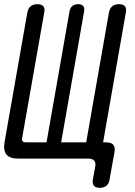

<svg xmlns="http://www.w3.org/2000/svg" viewBox="-28 -760 648 920"><path d="M450 140Q430 140 422 130Q414 120 417 100L428 40Q432 20 423.5 10Q415 0 395 0H60Q19 0 3 -19.5Q-13 -39 -6 -80L103 -700Q107 -720 119 -730Q131 -740 151 -740Q171 -740 179.5 -730Q188 -720 184 -700L78 -98Q76 -88 80.5 -83Q85 -78 95 -78H195L305 -705Q308 -722 318.5 -731Q329 -740 346 -740Q363 -740 370.5 -731Q378 -722 375 -705L265 -78H385L494 -700Q498 -720 510 -730Q522 -740 542 -740Q562 -740 570.5 -730Q579 -720 575 -700L466 -78H479Q505 -78 515 -66Q525 -54 520 -28L497 100Q494 120 482 130Q470 140 450 140Z"/></svg>

Font: Maple Mono Normal NL
Style: Italic
Weight: 400
Italic angle: -10°
Monospace: yes
Designer: subframe7536
Version: Version 7.000